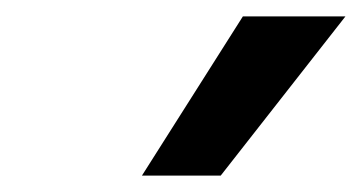

<svg xmlns="http://www.w3.org/2000/svg" viewBox="-20 -810 441 234"><path d="M153 -596 276 -790H401L249 -596Z"/></svg>

Font: Georama SemiBold
Style: Italic
Weight: 600
Italic angle: -9°
Designer: Jean-Baptiste Levee
Foundry: Production Type
Version: Version 1.000